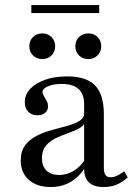

<svg xmlns="http://www.w3.org/2000/svg" viewBox="-20 -729 549 760"><path d="M312.9 -206.5V-317.7Q312.9 -357.3 290.7 -377Q268.5 -396.8 223.4 -396.8Q191.9 -396.8 170.2 -387.5Q148.4 -378.2 148.4 -365.3Q148.4 -357.3 154 -348.4Q159.7 -339.5 164.9 -329.4Q170.2 -319.4 170.2 -307.3Q170.2 -291.9 158.5 -282.3Q146.8 -272.6 127.4 -272.6Q105.6 -272.6 91.9 -286.7Q78.2 -300.8 78.2 -324.2Q78.2 -354.8 99.6 -377.4Q121 -400 158.9 -413.3Q196.8 -426.6 245.2 -426.6Q321.8 -426.6 356.5 -390.7Q391.1 -354.8 391.1 -276.6V-206.5ZM181.5 11.3Q126.6 11.3 94.4 -16.9Q62.1 -45.2 62.1 -93.5Q62.1 -131.5 80.2 -154.8Q98.4 -178.2 127 -192.3Q155.6 -206.5 187.9 -214.9Q220.2 -223.4 248.8 -231.5Q277.4 -239.5 295.6 -251.2Q313.7 -262.9 313.7 -283.1L316.9 -245.2Q310.5 -229.8 291.1 -219.8Q271.8 -209.7 247.6 -201.2Q223.4 -192.7 200 -181.5Q176.6 -170.2 161.3 -151.6Q146 -133.1 146 -103.2Q146 -71.8 163.7 -54Q181.5 -36.3 213.7 -36.3Q244.4 -36.3 271.8 -52.8Q299.2 -69.4 320.2 -102.4L319.4 -70.2Q294.4 -29 259.7 -8.9Q225 11.3 181.5 11.3ZM391.1 -64.5Q391.1 -45.2 397.6 -36.3Q404 -27.4 417.7 -27.4Q431.5 -27.4 444.8 -34.3Q458.1 -41.1 471.8 -50.8L485.5 -26.6Q464.5 -8.1 442.3 1.6Q420.2 11.3 390.3 11.3Q350.8 11.3 331.9 -6.9Q312.9 -25 312.9 -62.1V-206.5H391.1ZM329.8 -495.2Q307.3 -495.2 292.7 -509.7Q278.2 -524.2 278.2 -546Q278.2 -567.7 292.7 -582.3Q307.3 -596.8 329.8 -596.8Q351.6 -596.8 366.1 -582.3Q380.6 -567.7 380.6 -546Q380.6 -524.2 366.1 -509.7Q351.6 -495.2 329.8 -495.2ZM147.6 -495.2Q125 -495.2 110.5 -509.7Q96 -524.2 96 -546Q96 -567.7 110.5 -582.3Q125 -596.8 147.6 -596.8Q169.4 -596.8 183.9 -582.3Q198.4 -567.7 198.4 -546Q198.4 -524.2 183.9 -509.7Q169.4 -495.2 147.6 -495.2ZM104 -677.4V-708.9H372.6V-677.4Z"/></svg>

Font: Playfair 5pt SemiExpanded Light
Style: Regular
Weight: 400
Version: Version 2.203